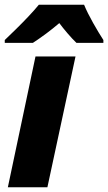

<svg xmlns="http://www.w3.org/2000/svg" viewBox="-20 -786 454 806"><path d="M13 0 129 -549H297L179 0ZM0 -606V-618Q21 -638 47.5 -664Q74 -690 99.5 -717Q125 -744 143 -766H333Q347 -732 371 -689.5Q395 -647 414 -618V-606H301Q285 -621 264 -645.5Q243 -670 229 -689Q202 -666 174.5 -645.5Q147 -625 118 -606Z"/></svg>

Font: Noto Sans Disp ExtBd
Style: Italic
Weight: 800
Italic angle: -12°
Designer: Monotype Design Team
Foundry: Monotype Imaging Inc.
Version: Version 2.000;GOOG;noto-source:20170915:90ef993387c0